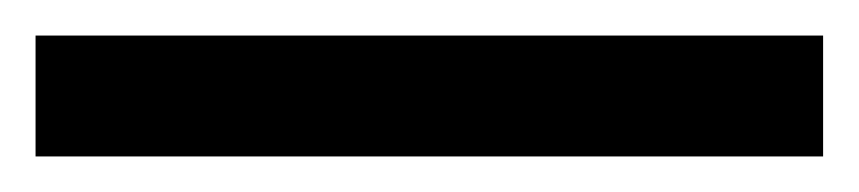

<svg xmlns="http://www.w3.org/2000/svg" viewBox="-20 -2 483 108"><path d="M0 86V18H443V86Z"/></svg>

Font: Manuale ExtraBold
Style: Regular
Weight: 800
Version: Version 1.002